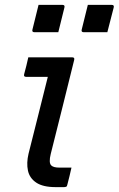

<svg xmlns="http://www.w3.org/2000/svg" viewBox="-20 -767 487 787"><path d="M96 -532H276Q287 -532 284 -521Q260 -425 236.5 -329.5Q213 -234 188 -136Q179 -100 190 -89Q199 -80 223 -80H273Q269 -63 265 -45.5Q261 -28 256 -10Q255 -3 251 -1.5Q247 0 242 0H208Q156 0 128.5 -18.5Q101 -37 94.5 -68Q88 -99 97 -137Q117 -218 137 -296Q157 -374 176 -452H87Q76 -452 79 -463Q84 -480 88 -497.5Q92 -515 96 -532ZM138 -747H236Q247 -747 244 -736L219 -635H121Q110 -635 113 -646ZM340 -747H438Q449 -747 446 -736L420 -635H323Q312 -635 315 -646Z"/></svg>

Font: Recursive Sn Lnr St
Style: Italic
Weight: 400
Italic angle: -15°
Version: Version 1.079;hotconv 1.0.112;makeotfexe 2.5.65598; ttfautoh